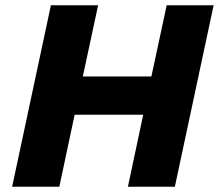

<svg xmlns="http://www.w3.org/2000/svg" viewBox="-20 -708 830 728"><path d="M26 0 173 -688H352L294 -418H554L612 -688H790L643 0H465L523 -273H263L205 0Z"/></svg>

Font: Saira SemiExpanded
Style: Bold Italic
Weight: 700
Width: 6
Italic angle: -12°
Designer: Hector Gatti with collaboration of the Omnibus-Type team
Foundry: Omnibus-Type
Version: Version 1.101